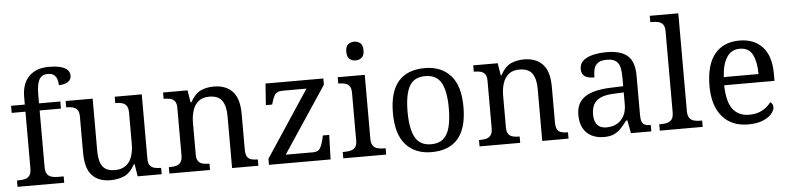

<svg xmlns="http://www.w3.org/2000/svg" viewBox="-46 -1013 5202 1266"><g transform="rotate(-5 2555.0 -380.0)"><path d="M27 0V-42H40Q63 -42 81.5 -47Q100 -52 111 -67.5Q122 -83 122 -114V-489H31V-536H122V-586Q122 -675 169.5 -722.5Q217 -770 299 -770Q351 -770 381.5 -761Q412 -752 425.5 -736.5Q439 -721 439 -700Q439 -682 428.5 -669.5Q418 -657 399.5 -650.5Q381 -644 357 -644Q357 -664 351 -682.5Q345 -701 331 -712.5Q317 -724 291 -724Q248 -724 232 -691Q216 -658 216 -595V-536H357V-489H216V-114Q216 -83 227 -67.5Q238 -52 257 -47Q276 -42 298 -42H336V0Z M642 10Q563 10 520 -36.5Q477 -83 477 -186V-426Q477 -456 465.5 -470.5Q454 -485 435.5 -489.5Q417 -494 395 -494H392V-536H571V-191Q571 -148 580.5 -117Q590 -86 613 -70Q636 -54 676 -54Q720 -54 748 -74.5Q776 -95 789 -131.5Q802 -168 802 -216V-422Q802 -454 791 -469Q780 -484 761.5 -489Q743 -494 720 -494H717V-536H896V-109Q896 -80 907.5 -65.5Q919 -51 937.5 -46.5Q956 -42 978 -42H981V0H822L809 -81H804Q773 -25 732 -7.5Q691 10 642 10Z M1032 0V-42H1040Q1063 -42 1081.5 -47Q1100 -52 1111 -67.5Q1122 -83 1122 -114V-426Q1122 -456 1111 -470.5Q1100 -485 1082 -489.5Q1064 -494 1042 -494H1037V-536H1199L1212 -455H1217Q1248 -511 1286.5 -528.5Q1325 -546 1373 -546Q1452 -546 1496.5 -499.5Q1541 -453 1541 -350V-114Q1541 -83 1550.5 -67.5Q1560 -52 1577 -47Q1594 -42 1616 -42H1621V0H1447V-345Q1447 -410 1422.5 -446Q1398 -482 1337 -482Q1292 -482 1265.5 -459.5Q1239 -437 1227.5 -400Q1216 -363 1216 -320V-109Q1216 -80 1227 -65.5Q1238 -51 1256 -46.5Q1274 -42 1296 -42H1301V0Z M1691 0V-40L1981 -479H1825Q1785 -479 1772 -458.5Q1759 -438 1748 -398L1747 -394H1705L1715 -536H2098V-495L1807 -57H1989Q2024 -57 2037 -82Q2050 -107 2057 -139L2062 -162H2104L2099 0Z M2183 0V-42H2196Q2218 -42 2236.5 -46.5Q2255 -51 2266.5 -65.5Q2278 -80 2278 -109V-426Q2278 -456 2266.5 -470.5Q2255 -485 2236.5 -489.5Q2218 -494 2196 -494H2193V-536H2372V-114Q2372 -83 2383 -67.5Q2394 -52 2413 -47Q2432 -42 2454 -42H2467V0ZM2321 -636Q2297 -636 2280.5 -650Q2264 -664 2264 -698Q2264 -733 2280.5 -746.5Q2297 -760 2321 -760Q2344 -760 2361 -746.5Q2378 -733 2378 -698Q2378 -664 2361 -650Q2344 -636 2321 -636Z M2767 10Q2659 10 2597 -59Q2535 -128 2535 -269Q2535 -409 2594.5 -477.5Q2654 -546 2770 -546Q2878 -546 2940 -477.5Q3002 -409 3002 -269Q3002 -128 2942.5 -59Q2883 10 2767 10ZM2769 -42Q2819 -42 2849 -67.5Q2879 -93 2892 -144Q2905 -195 2905 -269Q2905 -381 2874 -437Q2843 -493 2768 -493Q2693 -493 2662.5 -437Q2632 -381 2632 -269Q2632 -157 2663 -99.5Q2694 -42 2769 -42Z M3085 0V-42H3093Q3116 -42 3134.5 -47Q3153 -52 3164 -67.5Q3175 -83 3175 -114V-426Q3175 -456 3164 -470.5Q3153 -485 3135 -489.5Q3117 -494 3095 -494H3090V-536H3252L3265 -455H3270Q3301 -511 3339.5 -528.5Q3378 -546 3426 -546Q3505 -546 3549.5 -499.5Q3594 -453 3594 -350V-114Q3594 -83 3603.5 -67.5Q3613 -52 3630 -47Q3647 -42 3669 -42H3674V0H3500V-345Q3500 -410 3475.5 -446Q3451 -482 3390 -482Q3345 -482 3318.5 -459.5Q3292 -437 3280.5 -400Q3269 -363 3269 -320V-109Q3269 -80 3280 -65.5Q3291 -51 3309 -46.5Q3327 -42 3349 -42H3354V0Z M3907 10Q3863 10 3827.5 -7.5Q3792 -25 3772 -60.5Q3752 -96 3752 -150Q3752 -230 3808.5 -268Q3865 -306 3980 -310L4063 -313V-373Q4063 -409 4057 -436.5Q4051 -464 4031 -480Q4011 -496 3970 -496Q3932 -496 3912 -482Q3892 -468 3885.5 -443.5Q3879 -419 3879 -387Q3837 -387 3815.5 -401.5Q3794 -416 3794 -450Q3794 -485 3818.5 -506Q3843 -527 3884 -536.5Q3925 -546 3974 -546Q4066 -546 4111.5 -507Q4157 -468 4157 -373V-114Q4157 -86 4163 -70.5Q4169 -55 4183 -48.5Q4197 -42 4219 -42H4222V0H4087L4071 -86H4063Q4042 -58 4022 -36.5Q4002 -15 3975.5 -2.5Q3949 10 3907 10ZM3930 -52Q3971 -52 4000.5 -69Q4030 -86 4046.5 -117.5Q4063 -149 4063 -191V-272L3999 -269Q3942 -267 3909.5 -252Q3877 -237 3863 -210.5Q3849 -184 3849 -145Q3849 -114 3858 -93.5Q3867 -73 3885 -62.5Q3903 -52 3930 -52Z M4278 0V-42H4291Q4314 -42 4332.5 -47Q4351 -52 4362 -67.5Q4373 -83 4373 -114V-650Q4373 -680 4361.5 -694.5Q4350 -709 4331.5 -713.5Q4313 -718 4291 -718H4278V-760H4467V-114Q4467 -83 4478 -67.5Q4489 -52 4508 -47Q4527 -42 4549 -42H4562V0Z M4862 10Q4753 10 4691.5 -62Q4630 -134 4630 -264Q4630 -404 4688 -475Q4746 -546 4852 -546Q4949 -546 5004.5 -486Q5060 -426 5060 -307V-261H4727Q4729 -152 4766.5 -102.5Q4804 -53 4876 -53Q4928 -53 4964.5 -74.5Q5001 -96 5019 -123Q5026 -120 5032 -111Q5038 -102 5038 -89Q5038 -69 5019 -46Q5000 -23 4961 -6.5Q4922 10 4862 10ZM4959 -315Q4959 -395 4934.5 -443.5Q4910 -492 4850 -492Q4795 -492 4764.5 -446.5Q4734 -401 4729 -315Z"/></g></svg>

Font: Noto Serif Ethiopic
Style: Regular
Weight: 400
Designer: Monotype Design Team
Foundry: Monotype Imaging Inc.
Version: Version 2.102